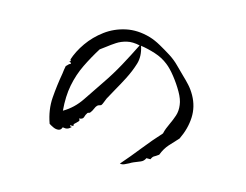

<svg xmlns="http://www.w3.org/2000/svg" viewBox="-89 -798 1179 919"><g transform="rotate(15 500.0 -338.5)"><path d="M818 -428Q846 -378 843.5 -323Q841 -268 814 -212Q793 -190 772.5 -167Q752 -144 740 -112Q725 -101 718 -97.5Q711 -94 705 -80H685Q678 -64 663 -58Q648 -52 631 -45Q626 -43 621.5 -40.5Q617 -38 612 -35Q601 -29 590.5 -24.5Q580 -20 569 -22Q610 -69 649.5 -119Q689 -169 731 -215Q734 -229 739 -241.5Q744 -254 750 -267Q761 -290 769 -314Q777 -338 773 -367Q770 -394 750.5 -428Q731 -462 706 -493.5Q681 -525 660 -541Q631 -564 593.5 -576Q556 -588 521 -593Q537 -545 525 -505.5Q513 -466 492 -425Q474 -390 457 -360.5Q440 -331 427 -306Q423 -297 419 -286Q415 -275 411 -270Q409 -268 402.5 -266.5Q396 -265 392 -261Q386 -255 381.5 -243.5Q377 -232 369 -222Q367 -219 362.5 -218.5Q358 -218 356 -215Q349 -205 346 -193Q343 -181 324 -180Q331 -173 327.5 -168.5Q324 -164 319 -159Q313 -154 309 -149.5Q305 -145 308 -138H292Q290 -132 300 -132Q301 -132 302 -132Q292 -122 283 -119Q274 -116 260 -119Q255 -104 242.5 -102.5Q230 -101 217 -107Q204 -113 195 -119Q172 -183 176.5 -244Q181 -305 192 -367Q193 -377 194.5 -386.5Q196 -396 198 -406Q203 -410 207 -415Q211 -420 218 -422Q219 -427 217 -428Q215 -429 212 -430Q209 -431 208 -432Q216 -433 214 -438.5Q212 -444 211 -441Q211 -441 211 -441Q211 -441 211 -441Q225 -485 255.5 -528.5Q286 -572 330.5 -605Q375 -638 431 -650Q487 -662 550 -644Q577 -636 606.5 -619.5Q636 -603 663 -586Q691 -568 711.5 -547Q732 -526 753 -506Q770 -490 787 -471.5Q804 -453 818 -428ZM514 -593Q478 -601 450.5 -594.5Q423 -588 401.5 -574Q380 -560 361 -545Q354 -540 347.5 -535Q341 -530 334 -525Q304 -477 280 -427.5Q256 -378 245 -322Q234 -266 240 -196Q290 -225 324 -276Q358 -327 392 -377Q427 -428 457 -483Q487 -538 514 -593Z"/></g></svg>

Font: Yuji Mai
Style: Regular
Weight: 400
Designer: Kataoka Yuji
Foundry: Kinuta Font Factory
Version: Version 3.002